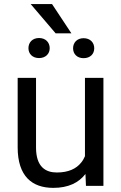

<svg xmlns="http://www.w3.org/2000/svg" viewBox="-20 -909 594 939"><path d="M397.9 -58.1 400.4 0H485.8V-528.3H395.5V-145C390.6 -133.3 384.3 -122.6 376.5 -113.3C353 -84 314.9 -65.4 257.8 -65.4C203.1 -65.4 156.2 -92.8 156.2 -187.5V-528.3H66.4V-188.5C66.4 -46.4 137.2 9.8 240.7 9.8C314 9.8 364.7 -15.1 397.9 -58.1ZM119.1 -673.3C119.1 -646 138.7 -625 170.9 -625C203.1 -625 223.1 -646 223.1 -673.3C223.1 -701.7 203.1 -723.1 170.9 -723.1C138.7 -723.1 119.1 -701.7 119.1 -673.3ZM337.4 -672.9C337.4 -645 356.9 -624.5 388.7 -624.5C421.4 -624.5 440.9 -645 440.9 -672.9C440.9 -700.7 421.4 -722.2 388.7 -722.2C356.9 -722.2 337.4 -700.7 337.4 -672.9ZM234.4 -889.2H129.9L252 -746.1H329.1Z"/></svg>

Font: Bert Sans
Style: Regular
Weight: 400
Designer: Christian Robertson (Google), Cristiano Sobral
Foundry: Google, Cristiano Sobral
Version: Version 3.101